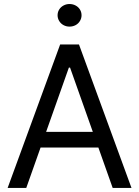

<svg xmlns="http://www.w3.org/2000/svg" viewBox="-20 -926 686 946"><path d="M17.6 0 276.4 -707H369.1L627.9 0H535.2L325.2 -592.8H319.3L109.4 0ZM503.9 -276.4V-199.2H141.6V-276.4ZM263.7 -850.6Q263.7 -866.2 271.5 -878.9Q279.3 -891.6 293 -898.9Q306.6 -906.2 322.3 -906.2Q338.9 -906.2 352.5 -898.9Q366.2 -891.6 374 -878.9Q381.8 -866.2 381.8 -850.6Q381.8 -835.9 374 -822.8Q366.2 -809.6 352.5 -802.2Q338.9 -794.9 322.3 -794.9Q306.6 -794.9 293 -802.2Q279.3 -809.6 271.5 -822.8Q263.7 -835.9 263.7 -850.6Z"/></svg>

Font: Pretendard JP Variable
Style: Regular
Weight: 400
Designer: Base glyphs from Inter by Rasmus Andersson; Hangul glyphs from Noto Sans CJK(Source Han Sans) by Jang Soo-young and Kang
Foundry: Kil Hyung-jin
Version: Version 1.307;Glyphs 3.2 (3192)